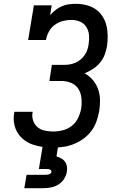

<svg xmlns="http://www.w3.org/2000/svg" viewBox="-20 -763 640 1003"><path d="M258 8Q230 8 203.5 4.5Q177 1 152 -7.5Q127 -16 106.5 -31.5Q86 -47 72.5 -68.5Q59 -90 54 -117Q49 -144 54 -171Q54 -173 54.5 -175Q55 -177 55 -179H151Q151 -178 150.5 -177Q150 -176 150 -174Q146 -153 153.5 -132Q161 -111 177 -98Q193 -85 214.5 -80.5Q236 -76 258 -76Q283 -76 308.5 -82.5Q334 -89 355 -105.5Q376 -122 387.5 -146Q399 -170 404 -195Q408 -222 405.5 -249.5Q403 -277 389.5 -298.5Q376 -320 351.5 -330Q327 -340 300 -340H238L251 -424H314Q329 -424 344 -426.5Q359 -429 373.5 -435Q388 -441 400.5 -451.5Q413 -462 422 -475Q431 -488 436 -502.5Q441 -517 443 -532Q447 -556 445 -579.5Q443 -603 431 -622Q419 -641 398 -650Q377 -659 353 -659Q330 -659 307.5 -653Q285 -647 266 -633Q247 -619 235.5 -598Q224 -577 220 -554H127L157 -735H250L242 -684Q255 -699 270.5 -711Q286 -723 303.5 -730.5Q321 -738 339.5 -740.5Q358 -743 376 -743Q404 -743 430.5 -736.5Q457 -730 478.5 -715.5Q500 -701 514.5 -679Q529 -657 535.5 -631.5Q542 -606 542.5 -578Q543 -550 539 -522Q535 -499 526.5 -476.5Q518 -454 502 -435Q486 -416 465 -402.5Q444 -389 422 -380Q446 -367 464.5 -345.5Q483 -324 492.5 -297Q502 -270 502.5 -240.5Q503 -211 498 -181Q493 -154 483.5 -127.5Q474 -101 456.5 -78Q439 -55 415.5 -38Q392 -21 365.5 -10.5Q339 0 312 4Q285 8 258 8ZM107 220 119 150H219Q223 150 227.5 149.5Q232 149 236.5 147.5Q241 146 244.5 142.5Q248 139 249 135Q249 131 246.5 127.5Q244 124 240.5 122.5Q237 121 232.5 120.5Q228 120 224 120H183L203 0H284L275 54Q288 58 300 64.5Q312 71 319.5 81.5Q327 92 329.5 106Q332 120 329 135Q326 154 314.5 172Q303 190 285 201Q267 212 247 216Q227 220 207 220Z"/></svg>

Font: Iosevka Slab MdExObl
Style: Regular
Weight: 500
Width: 7
Italic angle: -9°
Monospace: yes
Designer: Belleve Invis
Foundry: Belleve Invis
Version: Version 11.1.1; ttfautohint (v1.8.3)